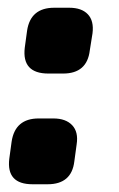

<svg xmlns="http://www.w3.org/2000/svg" viewBox="-20 -477 307 496"><path d="M120 -457H159Q191 -457 207 -440Q223 -423 219 -391L212 -347Q205 -287 143 -287H105Q36 -287 44 -354L50 -398Q59 -457 120 -457ZM80 -171H118Q150 -171 166.5 -153.5Q183 -136 178 -104L172 -60Q165 -1 103 -1H64Q-4 -1 4 -67L10 -111Q19 -171 80 -171Z"/></svg>

Font: Ezarion Extra Bold
Style: Italic
Weight: 800
Italic angle: -8°
Designer: Natanael Gama
Version: Version 1.001;PS 001.001;hotconv 1.0.70;makeotf.lib2.5.58329